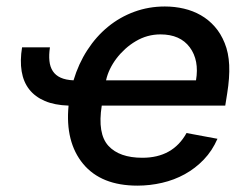

<svg xmlns="http://www.w3.org/2000/svg" viewBox="-20 -573 782 604"><path d="M49.4 -424H137.1Q133.5 -400.2 135.5 -381.4Q137.4 -362.6 146.1 -349.3Q154.8 -335.9 170.8 -328.7Q186.8 -321.4 211.3 -320.3Q226.9 -372.5 254.8 -415.5Q282.7 -458.5 319.8 -488.8Q356.9 -519.2 402.3 -535.9Q447.8 -552.6 498.6 -552.6Q529.8 -552.6 558.6 -545.8Q587.4 -539.1 611.9 -525Q636.4 -511 655.5 -489.3Q674.7 -467.7 686.8 -437.5Q699.2 -407.3 701 -368.3Q702.8 -329.2 694.6 -278.4L688.6 -240.8H300.1Q286.2 -152.3 321 -114.3Q355.5 -76.7 427.9 -76.7Q523.8 -76.7 566.8 -154.5L664.1 -136.4Q647.7 -98.7 621.1 -71Q594.5 -43.3 561.3 -25Q528.1 -6.7 489.9 2.1Q451.7 11 412.3 11Q298.3 11 241.5 -57.5Q184.7 -126.4 195.7 -240.8Q152 -242.2 121.1 -255.3Q90.2 -268.5 71.9 -291.9Q53.6 -315.3 48.1 -348.7Q42.6 -382.1 49.4 -424ZM313.6 -320.3H596.6Q607.2 -383.2 577.1 -424Q546.9 -464.8 484.7 -464.8Q443.2 -464.8 407.3 -443.5Q389.2 -432.9 373.8 -418.9Q358.3 -404.8 346.2 -388.8Q334.2 -372.9 325.8 -355.5Q317.5 -338.1 313.6 -320.3Z"/></svg>

Font: Inter P Medium
Style: Italic
Weight: 500
Italic angle: 9.39999°
Designer: Rasmus Andersson
Foundry: rsms
Version: Version 3.018;git-588b23468